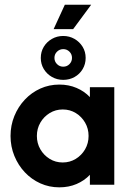

<svg xmlns="http://www.w3.org/2000/svg" viewBox="-20 -789 554 820"><path d="M233.3 11.1Q190 11.1 152.3 -5.9Q114.6 -22.9 86.1 -53.1Q57.6 -83.3 41.3 -123.3Q25 -163.2 25 -208.3Q25 -253.5 41.3 -293.4Q57.6 -333.3 86.1 -363.5Q114.6 -393.8 152.3 -410.8Q190 -427.8 233.3 -427.8Q273.6 -427.8 306.9 -413.5Q340.3 -399.3 363.9 -374.3V-416.7H468.1V0H363.9V-42.4Q340.3 -17.4 306.9 -3.1Q273.6 11.1 233.3 11.1ZM247.8 -95.1Q278.5 -95.1 303.6 -110.5Q328.7 -125.9 343.5 -151.5Q358.3 -177.1 358.3 -208.3Q358.3 -239.6 343.5 -265.2Q328.7 -290.8 303.7 -306.2Q278.7 -321.5 248 -321.5Q217.4 -321.5 192.3 -306.2Q167.2 -290.8 152.3 -265.2Q137.5 -239.6 137.5 -208.3Q137.5 -177.1 152.3 -151.5Q167.1 -125.9 192.1 -110.5Q217.1 -95.1 247.8 -95.1ZM250 -447.9Q223.7 -447.9 201.8 -460.4Q179.9 -472.9 167 -494.2Q154.2 -515.4 154.2 -541.4Q154.2 -568.1 167 -589.2Q179.9 -610.4 201.8 -622.9Q223.7 -635.4 250 -635.4Q276.1 -635.4 297.9 -623Q319.7 -610.5 332.8 -589.3Q345.8 -568.1 345.8 -541.7Q345.8 -515.3 333 -493.8Q320.1 -472.2 298.4 -460.1Q276.8 -447.9 250 -447.9ZM250 -504.2Q266 -504.2 276.7 -515.2Q287.5 -526.2 287.5 -541.7Q287.5 -557.6 276.5 -568.4Q265.6 -579.2 250.1 -579.2Q234.7 -579.2 223.6 -568.4Q212.5 -557.6 212.5 -541.7Q212.5 -526.2 223.5 -515.2Q234.5 -504.2 250 -504.2ZM209 -664.6 256.9 -768.8H369.4L292.4 -664.6Z"/></svg>

Font: Afacad Flux
Style: Regular
Weight: 400
Designer: Kristian Moeller
Foundry: Dicotype
Version: Version 1.100